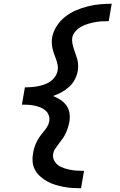

<svg xmlns="http://www.w3.org/2000/svg" viewBox="-20 -853 640 1026"><path d="M413 153Q390 153 366.5 151.5Q343 150 320 145.5Q297 141 275.5 134.5Q254 128 234.5 117.5Q215 107 198 92.5Q181 78 169.5 59Q158 40 155 17Q152 -6 156 -29Q158 -45 162.5 -60.5Q167 -76 174 -91Q181 -106 190.5 -120Q200 -134 211 -147Q222 -160 231 -174Q240 -188 243 -204Q246 -221 240.5 -236.5Q235 -252 223 -262.5Q211 -273 196 -279Q181 -285 164.5 -288.5Q148 -292 131 -293Q114 -294 97 -294L101 -317L113 -386Q130 -386 147.5 -387.5Q165 -389 181.5 -392Q198 -395 215.5 -401Q233 -407 248.5 -417.5Q264 -428 274.5 -443.5Q285 -459 288 -476Q291 -491 288 -506Q285 -521 280 -535Q275 -549 270 -562.5Q265 -576 261.5 -590Q258 -604 257 -619.5Q256 -635 258 -651Q264 -683 282 -712Q300 -741 327 -762.5Q354 -784 385.5 -797.5Q417 -811 449 -819Q481 -827 513 -830Q545 -833 577 -833L561 -740Q543 -740 524 -739Q505 -738 487 -734.5Q469 -731 450 -725.5Q431 -720 413.5 -710Q396 -700 382.5 -684.5Q369 -669 366 -651Q364 -636 367 -621Q370 -606 374.5 -592Q379 -578 384 -564Q389 -550 393 -536Q397 -522 397.5 -506.5Q398 -491 396 -476Q392 -452 380.5 -429.5Q369 -407 350 -389.5Q331 -372 309 -360Q287 -348 263 -340Q284 -332 302.5 -320Q321 -308 334 -290.5Q347 -273 351 -250Q355 -227 351 -204Q348 -188 343.5 -173Q339 -158 332 -142.5Q325 -127 315.5 -113.5Q306 -100 295.5 -86.5Q285 -73 275.5 -59Q266 -45 264 -29Q261 -12 269 4Q277 20 291 30Q305 40 322 45.5Q339 51 356.5 54.5Q374 58 392.5 59Q411 60 429 60Z"/></svg>

Font: Iosevka Curly SmBdExObl
Style: Regular
Weight: 600
Width: 7
Italic angle: -9°
Monospace: yes
Designer: Belleve Invis
Foundry: Belleve Invis
Version: Version 11.1.0; ttfautohint (v1.8.3)